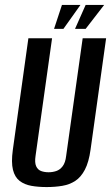

<svg xmlns="http://www.w3.org/2000/svg" viewBox="-20 -746 450 778"><path d="M169 12Q135 12 107 7Q79 2 59.5 -13Q40 -28 32.5 -58Q25 -88 32 -139L95 -591H191L124 -114Q120 -87 126.5 -72.5Q133 -58 146.5 -53Q160 -48 177 -48Q193 -48 208 -53Q223 -58 234 -72.5Q245 -87 248 -114L315 -591H410L347 -140Q340 -89 324 -58.5Q308 -28 285 -13Q262 2 232.5 7Q203 12 169 12ZM199 -629 231 -726H306L237 -629ZM284 -629 327 -726H402L327 -629Z"/></svg>

Font: Alumni Sans SemiBold
Style: Italic
Weight: 600
Italic angle: -8°
Version: Version 1.016